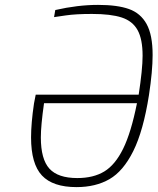

<svg xmlns="http://www.w3.org/2000/svg" viewBox="-20 -759 644 785"><path d="M107 -197Q107 -255 119 -336L126 -372H547Q563 -476 563 -531Q563 -599 542.5 -636Q522 -673 477.5 -687.5Q433 -702 356 -702Q290 -702 249 -696Q208 -690 201 -689L206 -718Q298 -739 381 -739Q460 -739 507.5 -722Q555 -705 579.5 -660.5Q604 -616 604 -534Q604 -468 589 -370Q566 -224 525 -141.5Q484 -59 427.5 -26.5Q371 6 293 6Q196 6 151.5 -41.5Q107 -89 107 -197ZM540 -337H160Q147 -246 147 -197Q147 -108 182 -69.5Q217 -31 296 -31Q362 -31 406.5 -58Q451 -85 483.5 -151Q516 -217 540 -337Z"/></svg>

Font: Exo ExtraLight
Style: Italic
Weight: 275
Italic angle: -9°
Designer: Natanael Gama
Foundry: Natanael Gama
Version: Version 1.500; ttfautohint (v1.6)